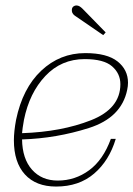

<svg xmlns="http://www.w3.org/2000/svg" viewBox="-20 -675 490 705"><path d="M244 -641Q245 -648 250 -651.5Q255 -655 260 -655Q267 -655 272.5 -651.5Q278 -648 283 -643L368 -556L359 -546L254 -618Q242 -627 244 -641ZM61 -163Q62 -92 97.5 -52Q133 -12 192 -12Q256 -12 307.5 -50Q359 -88 387 -165H405Q381 -85 325.5 -37.5Q270 10 186 10Q112 10 71.5 -34.5Q31 -79 31 -160Q31 -192 39 -235Q63 -351 131.5 -415.5Q200 -480 293 -480Q373 -480 411.5 -449.5Q450 -419 450 -371Q450 -359 447 -345Q426 -243 306.5 -205Q187 -167 61 -163ZM422 -366Q422 -405 391.5 -431.5Q361 -458 291 -458Q205 -458 146.5 -396Q88 -334 68 -235Q62 -201 61 -186Q206 -191 314 -233.5Q422 -276 422 -366Z"/></svg>

Font: Taviraj Thin
Style: Italic
Weight: 250
Italic angle: -12°
Designer: Katatrad Team
Foundry: CadsonDemak
Version: Version 1.001